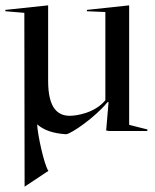

<svg xmlns="http://www.w3.org/2000/svg" viewBox="-25 -490 581 718"><path d="M-5 -448 66 -442 67 208 156 149C140 127 115 11 114 -25C139 -3 174 9 222 12C241 11 333 -53 377 -108H381L372 -2L384 0H526V-6L458 -23V-470L300 -453V-448L369 -445V-115C329 -67 261 -57 236 -57C192 -57 155 -84 155 -187V-470L-5 -453Z"/></svg>

Font: Mazius Display
Style: Regular
Weight: 400
Designer: Alberto Casagrande & Collletttivo
Foundry: Collletttivo
Version: Version 2.000;Glyphs 3.2 (3217)